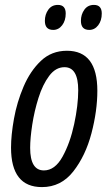

<svg xmlns="http://www.w3.org/2000/svg" viewBox="-20 -753 440 783"><path d="M248 -698Q248 -733 216 -733Q191 -733 177 -713.5Q163 -694 163 -668Q163 -631 197 -631Q219 -631 233.5 -650Q248 -669 248 -698ZM395 -698Q395 -733 363 -733Q338 -733 324 -713.5Q310 -694 310 -668Q310 -631 344 -631Q366 -631 380.5 -650Q395 -669 395 -698ZM377 -383Q377 -546 253 -546Q190 -546 146.5 -504.5Q103 -463 76 -399.5Q49 -336 37 -269Q25 -202 25 -151Q25 10 151 10Q229 10 279 -54Q329 -118 353 -209.5Q377 -301 377 -383ZM103 -150Q103 -189 111.5 -244.5Q120 -300 137 -354Q154 -408 180.5 -443.5Q207 -479 243 -479Q299 -479 299 -385Q299 -324 282.5 -247Q266 -170 235 -114Q204 -58 159 -58Q103 -58 103 -150Z"/></svg>

Font: Noto Sans Display Condensed
Style: Italic
Weight: 400
Width: 3
Designer: Monotype Design team
Foundry: Monotype Imaging Inc.
Version: 1.000